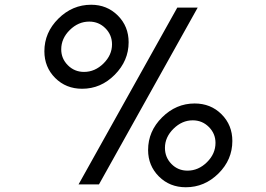

<svg xmlns="http://www.w3.org/2000/svg" viewBox="-20 -777 1120 809"><path d="M326 -403Q258 -403 212.5 -448.5Q167 -494 167 -561Q167 -640 226 -698.5Q285 -757 364 -757Q431 -757 476.5 -711.5Q522 -666 522 -599Q522 -521 463.5 -462Q405 -403 326 -403ZM311 0 727 -745H813L397 0ZM334 -474Q380 -474 416 -509.5Q452 -545 452 -590Q452 -630 424 -658Q396 -686 356 -686Q310 -686 274 -650.5Q238 -615 238 -569Q238 -530 266 -502Q294 -474 334 -474ZM763 12Q695 12 649.5 -33.5Q604 -79 604 -145Q604 -224 663 -282.5Q722 -341 800 -341Q868 -341 913.5 -295.5Q959 -250 959 -183Q959 -104 900.5 -46Q842 12 763 12ZM770 -58Q816 -58 852 -93.5Q888 -129 888 -175Q888 -214 860 -242Q832 -270 792 -270Q747 -270 711 -234.5Q675 -199 675 -154Q675 -114 702.5 -86Q730 -58 770 -58Z"/></svg>

Font: Plus Jakarta Display Light
Style: Italic
Weight: 300
Italic angle: -12°
Designer: Gumpita Rahayu
Foundry: Tokotype Studio
Version: Version 1.000;hotconv 1.0.109;makeotfexe 2.5.65596